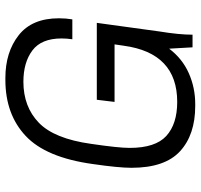

<svg xmlns="http://www.w3.org/2000/svg" viewBox="-36 -700 746 714"><g transform="rotate(-90 337.0 -343.0)"><path d="M626 -497Q626 -471 622 -447H548Q551 -468 551 -487Q551 -562 506.5 -595.5Q462 -629 390 -629Q297 -629 237.5 -571.5Q178 -514 159 -377Q144 -275 144 -234Q144 -138 188.5 -97.5Q233 -57 315 -57Q497 -57 524 -256L529 -290H315L323 -356H609L577 -123Q565 -50 565 0H518L513 -87Q476 -38 422 -14Q368 10 307 10H300Q193 10 131.5 -46.5Q70 -103 70 -227Q70 -275 84 -371Q108 -545 188.5 -620.5Q269 -696 397 -696H404Q500 -696 563 -646.5Q626 -597 626 -497Z"/></g></svg>

Font: Chivo Light Italic
Style: Regular
Weight: 300
Italic angle: -8.05°
Designer: Hector Gatti
Foundry: Omnibus-Type
Version: Version 1.007